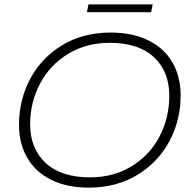

<svg xmlns="http://www.w3.org/2000/svg" viewBox="-20 -854 878 879"><path d="M67 -283Q67 -397 118.5 -493.5Q170 -590 265.5 -647.5Q361 -705 486 -705Q587 -705 659.5 -669Q732 -633 769.5 -568Q807 -503 807 -417Q807 -303 755 -206.5Q703 -110 607.5 -52.5Q512 5 387 5Q286 5 214 -31Q142 -67 104.5 -132Q67 -197 67 -283ZM755 -415Q755 -527 684.5 -592.5Q614 -658 482 -658Q375 -658 292 -607.5Q209 -557 163.5 -471.5Q118 -386 118 -285Q118 -174 189 -108Q260 -42 392 -42Q499 -42 582 -92.5Q665 -143 710 -228.5Q755 -314 755 -415ZM385 -834H679L672 -798H378Z"/></svg>

Font: Montserrat Alternates Light
Style: Italic
Weight: 300
Italic angle: -11.3°
Designer: Julieta Ulanovsky
Foundry: Julieta Ulanovsky
Version: Version 7.200